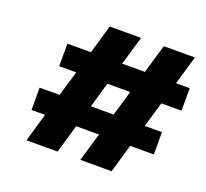

<svg xmlns="http://www.w3.org/2000/svg" viewBox="-114 -786 987 922"><g transform="rotate(20 379.5 -325.0)"><path d="M297 -650H457L414 -503H530L573 -650H732L689 -503H759V-388H656L618 -259H706V-145H585L543 0H383L426 -145H309L267 0H108L150 -145H81V-259H183L221 -388H134V-503H254ZM343 -259H459L497 -388H380Z"/></g></svg>

Font: Overused Grotesk ExtraBold
Style: Italic
Weight: 800
Italic angle: -10°
Version: Version 0.003